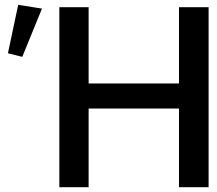

<svg xmlns="http://www.w3.org/2000/svg" viewBox="-20 -784 908 804"><path d="M351.1 0V-329.6H729.5V0H853.5V-753.9H729.5V-434.6H351.1V-753.9H228.5V0ZM73.2 -545.9 155.8 -748 56.2 -763.7 13.2 -561Z"/></svg>

Font: Winston Medium
Style: Regular
Weight: 500
Designer: Vernon Adams, Kim Jin-seong, David Berlow, Cristiano Sobral
Foundry: The Winston Project Authors
Version: Version 3.004